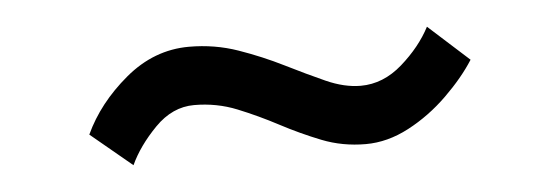

<svg xmlns="http://www.w3.org/2000/svg" viewBox="-27 -396 716 246"><g transform="rotate(-5 331.5 -273.5)"><path d="M579 -298Q565 -276 542 -253.5Q519 -231 491.5 -216.5Q464 -202 436 -202Q406 -202 379.5 -212.5Q353 -223 327.5 -236.5Q302 -250 276 -260.5Q250 -271 221 -271Q193 -271 170.5 -248Q148 -225 137 -201L84 -245Q102 -284 139 -315Q176 -346 221 -346Q254 -346 284 -335.5Q314 -325 341 -311.5Q368 -298 391.5 -287.5Q415 -277 436 -277Q465 -277 489.5 -298.5Q514 -320 527 -345Z"/></g></svg>

Font: Rosario Light
Style: Regular
Weight: 300
Designer: Hector Gatti
Foundry: Omnibus Type
Version: Version 1.101; ttfautohint (v1.8.1.43-b0c9)